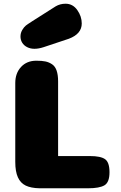

<svg xmlns="http://www.w3.org/2000/svg" viewBox="-20 -1011 648 1031"><path d="M192 0Q146 -1 118 -14.5Q90 -28 76 -59Q62 -90 62 -142V-565Q62 -618 93 -651.5Q124 -685 175 -685Q205 -685 224 -681Q243 -677 259.5 -666Q276 -655 284 -632Q292 -609 292 -574V-173H463Q521 -173 544.5 -156Q568 -139 568 -86Q568 -32 541 -16Q514 0 453 0ZM279 -977Q303 -991 332 -991Q371 -991 395 -957Q419 -923 419 -885Q419 -829 350 -803L215 -758Q188 -749 165 -749Q143 -749 125.5 -758Q108 -767 99 -782Q90 -797 90 -815Q90 -834 99.5 -850Q109 -866 118.5 -873.5Q128 -881 147 -893Q151 -896 153 -897Z"/></svg>

Font: Coiny
Style: Regular
Weight: 400
Version: Version 001.001